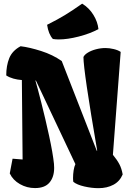

<svg xmlns="http://www.w3.org/2000/svg" viewBox="-20 -1006 709 1037"><path d="M504.9 -192.9Q430.7 -623.5 430.7 -698.2Q436.5 -710.9 455.1 -722.2Q473.6 -733.4 499 -740Q524.4 -746.6 549.8 -746.6Q570.8 -746.6 594.2 -741Q617.7 -735.4 631.8 -725.6L589.8 -169.9Q612.3 -142.6 624.5 -119.6Q636.7 -96.7 642.6 -64Q627 -26.4 592.5 -8.1Q558.1 10.3 512.2 10.3Q475.6 10.3 435.8 1.2Q396 -7.8 376 -23.9Q374.5 -32.2 374.5 -45.4Q374.5 -64.9 377.7 -85.7Q380.9 -106.4 387.2 -119.6L173.8 -571.3L171.4 -570.3Q181.2 -538.1 203.1 -451.4Q225.1 -364.7 245.4 -271.5Q265.6 -178.2 271.5 -121.1Q272.5 -106.4 272.5 -99.1Q272.5 -49.8 247.3 -20Q222.2 9.8 168.9 9.8Q125 9.8 87.4 -11.7Q49.8 -33.2 32.7 -69.3L47.9 -148.9L102.1 -144.5L98.1 -573.7Q75.2 -575.2 53 -581.3Q30.8 -587.4 13.7 -598.6Q13.7 -651.4 30 -691.9Q46.4 -732.4 91.3 -756.3Q139.2 -750.5 202.1 -730.5Q265.1 -710.4 313.5 -676.3L502.9 -190.9ZM265.6 -795.4Q281.2 -793 297.4 -793Q344.7 -793 405.3 -808.6Q465.8 -824.2 511.7 -848.6Q507.8 -887.7 484.6 -925.5Q461.4 -963.4 423.8 -986.3Q369.6 -948.2 330.8 -924.6Q292 -900.9 234.4 -872.1Q241.7 -821.8 265.6 -795.4Z"/></svg>

Font: Fruktur
Style: Regular
Weight: 400
Designer: Viktoriya Grabowska
Foundry: Viktoriya Grabowska
Version: Version 1.004; ttfautohint (v1.4.1)